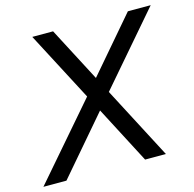

<svg xmlns="http://www.w3.org/2000/svg" viewBox="-137 -805 920 910"><g transform="rotate(-15 323.0 -350.0)"><path d="M277 -360 99 -700H201L340 -434L568 -700H680L382 -354L567 0H465L319 -280L79 0H-34Z"/></g></svg>

Font: Bai Jamjuree Medium
Style: Italic
Weight: 500
Italic angle: -10°
Version: Version 1.000; ttfautohint (v1.6)